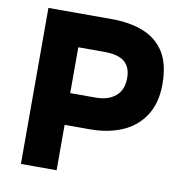

<svg xmlns="http://www.w3.org/2000/svg" viewBox="-80 -783 819 858"><g transform="rotate(10 330.0 -354.0)"><path d="M71 0V-708H358Q440 -708 501.5 -684Q563 -660 597.5 -606Q632 -552 632 -460Q632 -375 595 -318Q558 -261 494 -233.5Q430 -206 348 -206H233V0ZM233 -350H348Q405 -350 438.5 -378Q472 -406 472 -460Q472 -509 443.5 -533.5Q415 -558 350 -558H233Z"/></g></svg>

Font: Onest ExtraBold
Style: Regular
Weight: 800
Designer: Dmitri Voloshin, Andrey Kudryavtsev
Foundry: Dmitri Voloshin, Andrey Kudryavtsev
Version: Version 1.000;gftools[0.9.33]